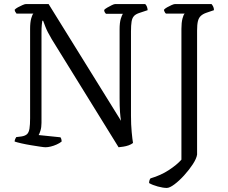

<svg xmlns="http://www.w3.org/2000/svg" viewBox="-20 -724 1121 944"><path d="M204 0Q197 0 177 -3Q157 -6 132.5 -10Q108 -14 86 -19Q64 -24 52 -28Q52 -35 55 -41Q58 -47 60 -50L85 -53Q104 -56 113 -64.5Q122 -73 125 -92Q128 -111 128 -143V-582Q128 -614 133.5 -633.5Q139 -653 144 -657H61Q60 -660 56.5 -664Q53 -668 52 -676Q57 -682 68 -688Q79 -694 90.5 -699Q102 -704 107 -704H219L575 -130Q572 -147 570 -173.5Q568 -200 568 -241V-580Q568 -613 574 -632Q580 -651 584 -656H501Q498 -660 495.5 -663Q493 -666 492 -675Q496 -680 507 -686.5Q518 -693 529.5 -698.5Q541 -704 546 -704H694Q699 -699 702 -692Q705 -685 706 -674L667 -661Q648 -655 639 -645.5Q630 -636 627 -618Q624 -600 624 -570V-155Q624 -111 627.5 -74.5Q631 -38 634 -21Q625 -14 612.5 -9.5Q600 -5 586.5 -3Q573 -1 563 0L234 -532Q212 -569 203 -593Q194 -617 192 -622H188Q187 -616 185.5 -602Q184 -588 184 -562V-120Q184 -98 179 -82Q174 -66 170 -60L277 -49Q279 -47 281 -41.5Q283 -36 283 -28Q273 -20 258.5 -13.5Q244 -7 229.5 -3.5Q215 0 204 0ZM800 200Q782 200 756 193Q730 186 713 176Q713 169 715 162.5Q717 156 720 153Q771 138 810.5 112Q850 86 872 61V-582Q872 -612 877 -632Q882 -652 888 -657H796Q792 -660 789 -666.5Q786 -673 786 -676Q791 -682 801.5 -688Q812 -694 823.5 -699Q835 -704 840 -704H1020Q1023 -701 1027.5 -693Q1032 -685 1032 -674L994 -661Q977 -655 967 -645.5Q957 -636 953 -619.5Q949 -603 949 -574V36Q946 56 928 83.5Q910 111 885.5 138Q861 165 837.5 182.5Q814 200 800 200Z"/></svg>

Font: Texturina Medium 12pt ExtraLight
Style: Regular
Weight: 250
Version: Version 1.002